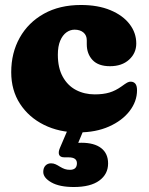

<svg xmlns="http://www.w3.org/2000/svg" viewBox="-20 -517 598 770"><path d="M526.5 -342.5Q526.5 -304 497.8 -277.8Q469 -251.5 421 -251.5Q374.5 -251.5 351.2 -276.2Q328 -301 328 -339.5V-355.5Q328 -375.5 314.5 -386.8Q301 -398 279 -398Q261.5 -398 246.2 -387Q231 -376 221.5 -353.8Q212 -331.5 212 -297.5Q212 -244.5 231.8 -209Q251.5 -173.5 285 -156Q318.5 -138.5 360 -138.5Q394 -138.5 418.5 -145.8Q443 -153 467.5 -170.5Q482.5 -181.5 490.2 -185.8Q498 -190 505 -189.5Q516.5 -189 523 -181Q529.5 -173 529.5 -155Q529.5 -110.5 499.8 -71.8Q470 -33 417 -9.5Q364 14 294 14Q217.5 14 156.5 -16.2Q95.5 -46.5 60.2 -100.8Q25 -155 25 -227.5Q25 -305 59.2 -366Q93.5 -427 156.2 -462Q219 -497 304.5 -497Q373 -497 422.8 -476.2Q472.5 -455.5 499.5 -420.5Q526.5 -385.5 526.5 -342.5ZM257 -9.5H321L285.5 75.5L238.5 65Q251.5 60 267.5 57.8Q283.5 55.5 306.5 55.5Q358 55.5 385.8 77Q413.5 98.5 413.5 138.5Q413.5 181.5 378.2 207.2Q343 233 276 233Q218.5 233 186 214.5Q153.5 196 153.5 172.5Q153.5 156.5 162.2 147.2Q171 138 184.5 138Q194.5 138 202.8 141.8Q211 145.5 219.5 151Q231 158 240 161Q249 164 260.5 164Q288.5 164 288.5 137.5Q288.5 126 280.2 120Q272 114 254.5 114H238.5Q221.5 114 217.2 103.8Q213 93.5 220 77Z"/></svg>

Font: Fraunces SuperSoft Wonky
Style: Regular
Weight: 900
Version: Version 1.000;[b76b70a41]